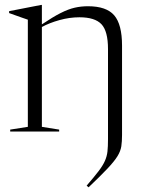

<svg xmlns="http://www.w3.org/2000/svg" viewBox="-20 -548 595 800"><path d="M430 32V-343.5Q430 -418 402.8 -447Q375.5 -476 311 -476Q269.5 -476 227.5 -464.2Q185.5 -452.5 154.5 -435.5V-19.5L226.5 -8V0H22.5V-8L96 -19.5V-466Q88 -469 70 -475Q52 -481 18 -493.5V-501.5L151.5 -527.5H154.5V-446.5Q200.5 -477.5 232.8 -493.8Q265 -510 291.5 -516Q318 -522 346.5 -522Q423.5 -522 456 -484Q488.5 -446 488.5 -358V14.5Q488.5 41.5 485.5 61.5Q482.5 81.5 469.5 102.8Q456.5 124 428 154.2Q399.5 184.5 349 232.5L341 225.5Q373 188.5 391 164.8Q409 141 417.2 122.2Q425.5 103.5 427.8 83Q430 62.5 430 32Z"/></svg>

Font: Newsreader 72pt Light
Style: Regular
Weight: 300
Designer: Hugues Gentile
Foundry: Production Type
Version: Version 1.003; ttfautohint (v1.8.3)